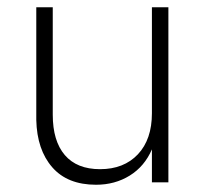

<svg xmlns="http://www.w3.org/2000/svg" viewBox="-20 -508 582 535"><path d="M247.6 6.8Q168 6.8 125.5 -42Q83 -90.8 81.1 -173.8V-487.8H127V-188.5Q127 -115.2 160.6 -75.9Q194.3 -36.6 258.8 -36.6Q325.2 -36.6 364.3 -78.1Q403.3 -119.6 403.3 -192.4V-487.8H449.2V0H403.3V-91.8Q382.8 -44.4 341.6 -18.8Q300.3 6.8 247.6 6.8Z"/></svg>

Font: HK Grotesk Light Legacy
Style: Regular
Weight: 300
Designer: Alfredo Marco Pradil
Foundry: Hanken Design Co.
Version: Version 2.022;PS 002.022;hotconv 1.0.88;makeotf.lib2.5.64775